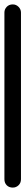

<svg xmlns="http://www.w3.org/2000/svg" viewBox="-20 -850 115 870"><path d="M0 -38H75V-793H0ZM38 -75Q21 -75 10.5 -64Q0 -53 0 -38Q0 -21 10.5 -10.5Q21 0 38 0Q53 0 64 -10.5Q75 -21 75 -38Q75 -53 64 -64Q53 -75 38 -75ZM38 -830Q21 -830 10.5 -819Q0 -808 0 -793Q0 -776 10.5 -765.5Q21 -755 38 -755Q53 -755 64 -765.5Q75 -776 75 -793Q75 -808 64 -819Q53 -830 38 -830Z"/></svg>

Font: Wavefont Medium
Style: Regular
Weight: 500
Version: Version 3.004;gftools[0.9.33]